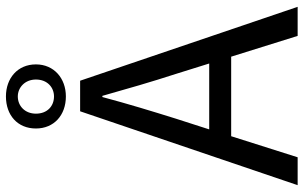

<svg xmlns="http://www.w3.org/2000/svg" viewBox="-208 -815 1023 647"><g transform="rotate(-90 303.5 -491.5)"><path d="M302 -943C332 -943 359 -919 359 -882C359 -843 332 -821 302 -821C270 -821 244 -843 244 -882C244 -919 270 -943 302 -943ZM302 -781C363 -781 410 -821 410 -882C410 -944 363 -983 302 -983C239 -983 194 -944 194 -882C194 -821 239 -781 302 -781ZM191 -298 227 -410C253 -493 277 -572 300 -658H304C328 -573 351 -493 378 -410L413 -298ZM506 0H604L355 -733H252L3 0H97L168 -224H436Z"/></g></svg>

Font: Squished Noto Sans CJK JP Regular
Style: Regular
Weight: 400
Designer: Ryoko NISHIZUKA (kana & ideographs); Paul D. Hunt (Latin, Greek & Cyrillic); Wenlong ZHANG (bopomofo); Sandoll Communica
Foundry: Adobe Systems Incorporated
Version: Version 1.004;PS 1.004;hotconv 1.0.82;makeotf.lib2.5.63406